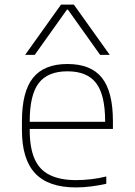

<svg xmlns="http://www.w3.org/2000/svg" viewBox="-20 -810 590 840"><path d="M312 10Q192 10 134 -51.5Q76 -113 76 -240V-280Q76 -409 124.5 -469.5Q173 -530 275 -530Q378 -530 426 -469.5Q474 -409 474 -280V-246H94V-277H452L440 -263V-279Q440 -395 400.5 -446.5Q361 -498 275 -498Q189 -498 149.5 -446.5Q110 -395 110 -279V-241Q110 -164 131 -115.5Q152 -67 197.5 -44.5Q243 -22 313 -22Q345 -22 379.5 -26Q414 -30 445 -38V-6Q415 1 379.5 5.5Q344 10 312 10ZM90 -570 247 -790H303L460 -570H418L277 -768H273L132 -570Z"/></svg>

Font: M PLUS Code Latin SemiExpanded ExtraLight
Style: Regular
Weight: 250
Width: 6
Designer: Coji Morishita
Foundry: UNDERFOREST DESIGN
Version: Version 1.002; ttfautohint (v1.8.3)